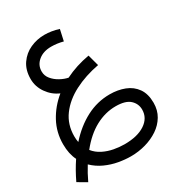

<svg xmlns="http://www.w3.org/2000/svg" viewBox="-244 -626 1059 1154"><g transform="rotate(-30 285.5 -49.5)"><path d="M27 400 -35 364Q-3 297 34 242Q22 218 16 189.5Q10 161 10 127Q10 45 47.5 -24.5Q85 -94 149 -146Q100 -167 68.5 -212Q37 -257 37 -310Q37 -372 66.5 -414.5Q96 -457 142.5 -478Q189 -499 241 -499Q289 -499 340 -483L323 -406Q281 -417 241 -417Q186 -417 151.5 -388.5Q117 -360 117 -316Q117 -286 136.5 -262.5Q156 -239 184.5 -223.5Q213 -208 239 -203Q317 -242 409 -258L430 -180Q334 -162 257.5 -122.5Q181 -83 136.5 -22.5Q92 38 92 119Q92 141 96 161Q162 87 239 47Q316 7 402 7Q458 7 504.5 25Q551 43 578.5 82Q606 121 606 183Q606 234 582.5 273.5Q559 313 519.5 339.5Q480 366 430.5 380Q381 394 328 394Q288 394 243 386Q198 378 155 358.5Q112 339 78 306Q51 349 27 400ZM397 87Q325 87 257 123.5Q189 160 129 235Q152 264 186 281Q220 298 258 305Q296 312 331 312Q421 312 473.5 277Q526 242 526 184Q526 143 495.5 115Q465 87 397 87Z"/></g></svg>

Font: Noto IKEA Arabic
Style: Regular
Weight: 400
Designer: Monotype Design Team
Foundry: Monotype Imaging Inc.
Version: Version 1.200